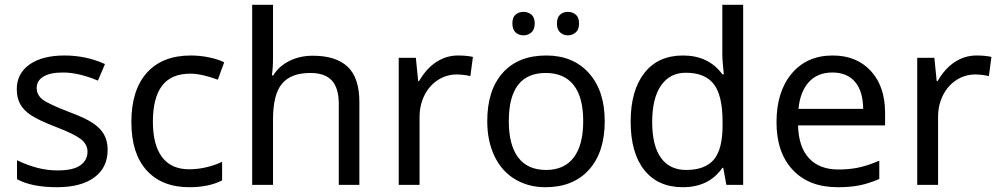

<svg xmlns="http://www.w3.org/2000/svg" viewBox="-20 -780 4218 810"><path d="M434.1 -147.9Q434.1 -72.8 377.9 -31.5Q321.8 9.8 220.2 9.8Q114.3 9.8 51.8 -23.9V-104Q140.1 -61 222.2 -61Q288.6 -61 318.8 -82.5Q349.1 -104 349.1 -140.1Q349.1 -171.9 320.1 -193.8Q291 -215.8 216.8 -244.1Q141.1 -273.4 110.4 -294.2Q79.6 -314.9 65.2 -340.8Q50.8 -366.7 50.8 -403.8Q50.8 -469.7 104.5 -507.8Q158.2 -545.9 252 -545.9Q343.3 -545.9 422.9 -509.8L393.1 -439.9Q311.5 -474.1 246.1 -474.1Q191.4 -474.1 163.1 -456.8Q134.8 -439.5 134.8 -409.2Q134.8 -379.9 159.2 -360.6Q183.6 -341.3 272.9 -307.1Q339.8 -282.2 371.8 -260.7Q403.8 -239.3 418.9 -212.4Q434.1 -185.5 434.1 -147.9Z M778.8 9.8Q663.1 9.8 598.6 -61.3Q534.2 -132.3 534.2 -265.1Q534.2 -399.9 599.4 -472.9Q664.6 -545.9 785.2 -545.9Q824.2 -545.9 862.5 -537.8Q900.9 -529.8 925.8 -517.1L898.9 -443.8Q831.1 -469.2 783.2 -469.2Q702.1 -469.2 663.6 -418.2Q625 -367.2 625 -266.1Q625 -168.9 663.6 -117.4Q702.1 -65.9 777.8 -65.9Q848.6 -65.9 917 -97.2V-19Q861.3 9.8 778.8 9.8Z M1409.2 0V-342.8Q1409.2 -408.2 1380.1 -440.2Q1351.1 -472.2 1289.1 -472.2Q1207.5 -472.2 1169.7 -426.8Q1131.8 -381.3 1131.8 -276.9V0H1043.9V-759.8H1131.8V-537.1Q1131.8 -493.2 1127 -461.9H1132.8Q1156.7 -501 1200.7 -522.9Q1244.6 -544.9 1299.8 -544.9Q1397.5 -544.9 1446.8 -498.3Q1496.1 -451.7 1496.1 -349.1V0Z M1912.1 -545.9Q1947.8 -545.9 1975.1 -540L1964.4 -459Q1934.6 -465.8 1906.2 -465.8Q1863.8 -465.8 1827.4 -442.4Q1791 -418.9 1770.5 -377.7Q1750 -336.4 1750 -286.1V0H1662.1V-536.1H1734.4L1744.1 -438H1748Q1778.8 -491.2 1820.8 -518.6Q1862.8 -545.9 1912.1 -545.9Z M2531.2 -269Q2531.2 -137.7 2464.8 -64Q2398.4 9.8 2281.2 9.8Q2208.5 9.8 2152.3 -24.2Q2096.2 -58.1 2065.9 -121.6Q2035.6 -185.1 2035.6 -269Q2035.6 -399.9 2101.1 -472.9Q2166.5 -545.9 2284.7 -545.9Q2397.9 -545.9 2464.6 -471.4Q2531.2 -397 2531.2 -269ZM2126.5 -269Q2126.5 -168 2166.3 -115.5Q2206.1 -63 2283.7 -63Q2360.4 -63 2400.4 -115.5Q2440.4 -168 2440.4 -269Q2440.4 -370.1 2400.1 -421.1Q2359.9 -472.2 2282.2 -472.2Q2126.5 -472.2 2126.5 -269ZM2141.6 -681.2Q2141.6 -707 2155.3 -718.5Q2168.9 -730 2188.5 -730Q2207.5 -730 2221.7 -718.5Q2235.8 -707 2235.8 -681.2Q2235.8 -655.3 2221.7 -643.1Q2207.5 -630.9 2188.5 -630.9Q2168.9 -630.9 2155.3 -643.1Q2141.6 -655.3 2141.6 -681.2ZM2329.6 -681.2Q2329.6 -707 2343.3 -718.5Q2356.9 -730 2375.5 -730Q2394.5 -730 2408.7 -718.5Q2422.9 -707 2422.9 -681.2Q2422.9 -655.3 2408.7 -643.1Q2394.5 -630.9 2375.5 -630.9Q2356.9 -630.9 2343.3 -643.1Q2329.6 -655.3 2329.6 -681.2Z M2860.4 9.8Q2755.9 9.8 2698.2 -62.5Q2640.6 -134.8 2640.6 -267.1Q2640.6 -398.4 2698.5 -472.2Q2756.3 -545.9 2861.3 -545.9Q2969.2 -545.9 3027.3 -466.8H3033.7Q3032.2 -476.6 3029.8 -506.1Q3027.3 -535.6 3027.3 -545.9V-759.8H3115.2V0H3044.4L3031.2 -71.8H3027.3Q2971.2 9.8 2860.4 9.8ZM2874.5 -63Q2954.6 -63 2991.5 -106.7Q3028.3 -150.4 3028.3 -250V-266.1Q3028.3 -377.9 2991 -425.5Q2953.6 -473.1 2873.5 -473.1Q2805.7 -473.1 2768.6 -419.2Q2731.4 -365.2 2731.4 -265.1Q2731.4 -165.5 2768.3 -114.3Q2805.2 -63 2874.5 -63Z M3513.7 9.8Q3393.1 9.8 3324.5 -63.2Q3255.9 -136.2 3255.9 -264.2Q3255.9 -393.1 3319.8 -469.5Q3383.8 -545.9 3492.7 -545.9Q3593.8 -545.9 3653.8 -480.7Q3713.9 -415.5 3713.9 -304.2V-251H3346.7Q3349.1 -159.7 3393.1 -112.3Q3437 -64.9 3517.6 -64.9Q3560.5 -64.9 3599.1 -72.5Q3637.7 -80.1 3689.5 -102.1V-24.9Q3645 -5.9 3606 2Q3566.9 9.8 3513.7 9.8ZM3491.7 -474.1Q3428.7 -474.1 3392.1 -433.6Q3355.5 -393.1 3348.6 -320.8H3621.6Q3620.6 -396 3586.9 -435.1Q3553.2 -474.1 3491.7 -474.1Z M4099.6 -545.9Q4135.3 -545.9 4162.6 -540L4151.9 -459Q4122.1 -465.8 4093.8 -465.8Q4051.3 -465.8 4014.9 -442.4Q3978.5 -418.9 3958 -377.7Q3937.5 -336.4 3937.5 -286.1V0H3849.6V-536.1H3921.9L3931.6 -438H3935.5Q3966.3 -491.2 4008.3 -518.6Q4050.3 -545.9 4099.6 -545.9Z"/></svg>

Font: NotoPenekeko
Style: Regular
Weight: 400
Designer: Monotype Design team
Foundry: Monotype Imaging Inc.
Version: Version 1.04